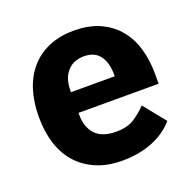

<svg xmlns="http://www.w3.org/2000/svg" viewBox="-103 -642 767 759"><g transform="rotate(-20 281.0 -262.5)"><path d="M288 12Q228 12 181 -7.5Q134 -27 101.5 -62.5Q69 -98 52.5 -149Q36 -200 36 -263Q36 -325 52 -375.5Q68 -426 99.5 -462Q131 -498 177 -517.5Q223 -537 282 -537Q347 -537 393.5 -515Q440 -493 469.5 -456Q499 -419 512.5 -370.5Q526 -322 526 -269V-225H189V-217Q189 -165 217 -134.5Q245 -104 305 -104Q351 -104 380 -122.5Q409 -141 434 -167L508 -75Q473 -34 416.5 -11Q360 12 288 12ZM285 -428Q240 -428 214.5 -398.5Q189 -369 189 -320V-312H373V-321Q373 -369 351.5 -398.5Q330 -428 285 -428Z"/></g></svg>

Font: IBMPlexSans-Bold
Style: Bold
Weight: 700
Designer: Mike Abbink, Paul van der Laan, Pieter van Rosmalen
Foundry: Bold Monday
Version: Version 3.1